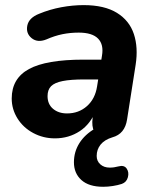

<svg xmlns="http://www.w3.org/2000/svg" viewBox="-20 -520 594 736"><path d="M263.4 102Q263.4 62 284.3 28.7Q305.2 -4.6 345 -27.6L341.2 -16.6Q330.7 -34 335.1 -69.4L344.1 -125.6L349.7 -101.5Q328.3 -45.2 286 -17.4Q243.7 10.4 190.5 10.4Q145.7 10.4 107.4 -10.1Q69.1 -30.6 47 -66Q24.9 -101.4 24.9 -142.4Q24.9 -219.4 91.1 -255.4Q157.3 -291.4 299.9 -291.4H379.5L367.7 -215.5H303.9Q251 -215.5 220.2 -209.3Q189.4 -203.2 175.8 -189.6Q162.3 -176 162.3 -151.5Q162.3 -120.7 183.2 -103Q204.2 -85.2 236.9 -85.2Q281.8 -85.2 313.3 -113.2Q344.7 -141.1 352.1 -188.6L370.9 -306.4Q378.3 -349.1 356 -372Q333.7 -395 281.8 -395Q249.4 -395 219.3 -388.9Q189.3 -382.8 157.5 -368.8Q123.6 -355.4 101.1 -373.9Q78.7 -392.3 84.7 -422.1Q90.8 -451.9 130.3 -467.3Q170.9 -484.1 215 -492.3Q259 -500.4 300.6 -500.4Q380.3 -500.4 428.3 -470.7Q476.2 -441 493.2 -389.4Q510.2 -337.9 500 -271.9L467.1 -62Q458.7 -6.6 410.9 6.4Q380.7 15.6 365.6 34.3Q350.6 53 350.6 77.9Q350.6 97.5 364.6 110Q378.6 122.5 400.7 122.5Q417.3 122.5 433.9 117.9Q455.8 111.9 465.6 126.2Q475.4 140.5 470.2 159.6Q465 178.6 446.9 185Q431.7 190 412.6 193Q393.5 196 375.7 196Q320.8 196 292.1 170.2Q263.4 144.4 263.4 102Z"/></svg>

Font: SN Pro Thin
Style: Italic
Weight: 200
Italic angle: -9°
Designer: Tobias Whetton
Foundry: Supernotes
Version: Version 1.003;Glyphs 3.3 (3324)